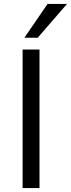

<svg xmlns="http://www.w3.org/2000/svg" viewBox="-20 -957 361 977"><path d="M95 0V-705H181V0ZM104 -765 222 -937H321L172 -765Z"/></svg>

Font: Nunito Sans 10pt
Style: Regular
Weight: 400
Designer: Vernon Adams
Foundry: Vernon Adams
Version: Version 3.101;gftools[0.9.27]